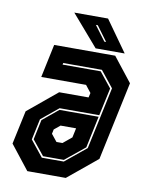

<svg xmlns="http://www.w3.org/2000/svg" viewBox="-79 -746 623 804"><g transform="rotate(10 232.0 -344.0)"><path d="M93 0 12 -103 42.5 -245.5 167 -348.5H292L296.5 -368L272.5 -398.5H82L112 -540H371.5L452.5 -437L381.5 -103L256.5 0ZM143 -66H236.5L325.5 -139L382 -403L327 -472H162.5L161 -465H323L374.5 -401L349 -283H180.5L107.5 -223L88.5 -134ZM147 -73 96 -136 114 -220.5 181 -276H347.5L319 -141L235.5 -73ZM192 -141.5H217.5L254.5 -172L263 -212H197L171.5 -191L167.5 -172ZM409 -556H285.5L171.5 -688H315ZM324 -590 277.5 -653H269.5L316.5 -590Z"/></g></svg>

Font: Tourney Condensed ExtraBold
Style: Italic
Weight: 800
Width: 3
Italic angle: -12°
Designer: Tyler Finck
Foundry: Etcetera Type Co
Version: Version 1.010; ttfautohint (v1.8.3)